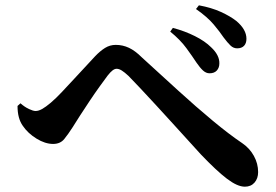

<svg xmlns="http://www.w3.org/2000/svg" viewBox="-20 -750 1040 723"><path d="M873 -568Q859 -568 848 -578.5Q837 -589 822 -609Q808 -630 784.5 -658Q761 -686 718 -716L729 -730Q777 -721 812 -705Q847 -689 870 -671Q908 -639 908 -604Q908 -587 899 -577.5Q890 -568 873 -568ZM769 -474Q756 -474 744.5 -484.5Q733 -495 720 -514Q705 -537 682 -568.5Q659 -600 621 -631L631 -645Q676 -633 714 -614Q752 -595 775 -572Q807 -542 806 -511Q806 -495 796.5 -484.5Q787 -474 769 -474ZM902 -47Q874 -47 834.5 -77Q795 -107 736 -169Q719 -188 691 -218.5Q663 -249 631 -284.5Q599 -320 567 -354.5Q535 -389 508 -418Q481 -447 464 -464Q449 -478 438.5 -484.5Q428 -491 419 -491Q412 -491 404 -485Q396 -479 385 -465Q373 -449 355 -424Q337 -399 318 -370.5Q299 -342 281.5 -315Q264 -288 253 -270Q237 -245 222 -226.5Q207 -208 180 -208Q150 -208 117.5 -228Q85 -248 66 -276Q56 -290 51 -308.5Q46 -327 46 -351L57 -361Q73 -347 89 -339.5Q105 -332 114 -332Q125 -332 138.5 -339.5Q152 -347 171 -363Q190 -379 213.5 -404Q237 -429 261.5 -455.5Q286 -482 306.5 -504Q327 -526 338 -538Q357 -558 375.5 -569.5Q394 -581 416 -581Q442 -581 465.5 -570Q489 -559 514 -534Q584 -470 651.5 -408.5Q719 -347 781 -295.5Q843 -244 892 -211Q920 -192 936 -163Q952 -134 952 -102Q952 -78 938.5 -62.5Q925 -47 902 -47Z"/></svg>

Font: Noto Serif HK ExtraLight
Style: Bold
Weight: 700
Version: Version 2.002-H1;hotconv 1.1.0;makeotfexe 2.6.0